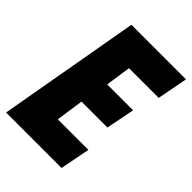

<svg xmlns="http://www.w3.org/2000/svg" viewBox="-246 -808 906 906"><g transform="rotate(45 207.0 -355.5)"><path d="M-37.6 0H332.5L361.8 -149.9H157.7L177.7 -288.1H350.6L378.9 -431.2H206.1L224.6 -558.1H422.9L452.1 -710.9H87.9Z"/></g></svg>

Font: Roboto Flex Super Cond Black
Style: Italic
Weight: 900
Width: 3
Italic angle: -10°
Designer: Berlow after Robertson
Foundry: Google
Version: Version 3.200;Glyphs 3.3 (3311)